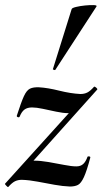

<svg xmlns="http://www.w3.org/2000/svg" viewBox="-32 -745 412 772"><path d="M1 7Q-1 8 -7 1.5Q-13 -5 -12 -6L308 -360L302 -349Q289 -314 276.5 -302Q264 -290 243 -290Q222 -290 194 -296Q166 -302 140 -307.5Q114 -313 97 -313Q78 -313 66.5 -304.5Q55 -296 47 -276Q45 -272 39.5 -274Q34 -276 36 -281Q53 -334 64 -358Q75 -382 88.5 -388.5Q102 -395 125 -394Q160 -392 206 -380.5Q252 -369 291 -367Q307 -367 319 -373Q331 -379 346 -396Q349 -398 355 -392.5Q361 -387 359 -385L40 -29L35 -39Q49 -73 66.5 -86Q84 -99 105 -99Q131 -99 163 -93.5Q195 -88 225.5 -82Q256 -76 275 -76Q292 -76 302.5 -85.5Q313 -95 320 -115Q322 -117 327 -116Q332 -115 331 -111Q317 -58 305.5 -33Q294 -8 281.5 -1.5Q269 5 249 5Q221 4 187.5 -2Q154 -8 120 -14.5Q86 -21 56 -22Q40 -22 28 -16Q16 -10 1 7ZM191 -465Q190 -462 184.5 -464Q179 -466 181 -468L256 -708Q257 -713 273.5 -717Q290 -721 310 -723Q330 -725 344.5 -724.5Q359 -724 356 -719Z"/></svg>

Font: Cormorant Light
Style: Italic
Weight: 300
Italic angle: -10°
Designer: Christian Thalmann (Catharsis Fonts)
Foundry: Catharsis Fonts
Version: Version 4.000